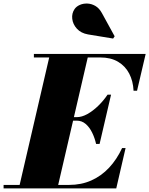

<svg xmlns="http://www.w3.org/2000/svg" viewBox="-70 -1051 832 1071"><path d="M35 0 209 -750H424L250 0ZM-50 0V-19.5H315Q383.5 -19.5 439.5 -44.5Q495.5 -69.5 538.5 -115.5Q581.5 -161.5 611 -225H630.5L578.5 0ZM466 -248Q458.5 -281.5 444 -311.2Q429.5 -341 408 -359.5Q386.5 -378 358 -378H297V-397.5H358Q386.5 -397.5 417.8 -415Q449 -432.5 478.2 -461Q507.5 -489.5 530 -523H549.5L485.5 -248ZM675 -545Q672.5 -598.5 650.8 -640.5Q629 -682.5 588.5 -706.5Q548 -730.5 489.5 -730.5H119V-750H742.5L694.5 -545ZM561 -836 421 -859Q381.5 -866 359 -890.8Q336.5 -915.5 333 -946Q329.5 -976.5 346 -1000.5Q356 -1015 375 -1023.5Q394 -1032 417 -1031.2Q440 -1030.5 461.8 -1018Q483.5 -1005.5 498.5 -978L569.5 -848.5Z"/></svg>

Font: Bodoni Moda Black
Style: Italic
Weight: 900
Italic angle: -13°
Version: Version 2.005